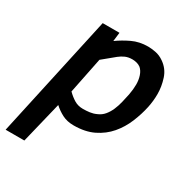

<svg xmlns="http://www.w3.org/2000/svg" viewBox="-170 -626 889 942"><g transform="rotate(30 275.0 -154.5)"><path d="M347 -94Q369 -103 383.5 -120.5Q398 -138 407.5 -160Q417 -182 423 -207Q429 -232 434 -256Q440 -288 440 -315Q440 -341 432.5 -363.5Q425 -386 410 -399Q399 -407 386.5 -410Q374 -413 363 -413Q340 -413 323 -405.5Q306 -398 291 -386Q274 -372 257 -358Q240 -344 223 -330L182 -127Q202 -107 223.5 -94Q245 -81 273 -81Q292 -81 311 -83.5Q330 -86 347 -94ZM159 -37 102 197H-4L147 -494H242L236 -444Q269 -468 309 -487Q349 -506 398 -506Q416 -506 440.5 -501.5Q465 -497 488 -481Q526 -455 540 -412Q554 -369 554 -327Q554 -307 552 -288.5Q550 -270 546 -250Q536 -203 516.5 -156Q497 -109 465 -71.5Q433 -34 386 -11Q339 12 274 12Q237 12 209.5 -2Q182 -16 159 -37Z"/></g></svg>

Font: Codetta
Style: Bold Italic
Weight: 700
Italic angle: -11°
Designer: Ulrich Proeller
Foundry: PROSA GmbH
Version: Version 2.00;September 29, 2018;FontCreator 11.5.0.2427 64-b